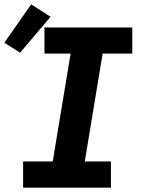

<svg xmlns="http://www.w3.org/2000/svg" viewBox="-52 -861 672 881"><path d="M54 0V-120H190L272 -615H152V-735H555V-615H419L337 -120H457V0ZM40 -619 -32 -665 91 -841 180 -784Z"/></svg>

Font: Iosevka SS04 Hv Ex Obl
Style: Regular
Weight: 900
Width: 7
Italic angle: -9°
Monospace: yes
Designer: Belleve Invis
Foundry: Belleve Invis
Version: Version 19.0.0; ttfautohint (v1.8.4)